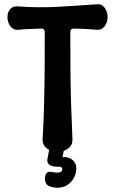

<svg xmlns="http://www.w3.org/2000/svg" viewBox="-20 -700 540 901"><path d="M320 -46Q321 -19 299.5 -3Q278 13 251 13Q222 13 200.5 -3Q179 -19 180 -46Q185 -134 187 -216.5Q189 -299 189.5 -381Q190 -463 190 -548Q190 -567 174 -566Q147 -565 119.5 -564Q92 -563 65 -560Q41 -559 28 -577.5Q15 -596 15 -619Q15 -643 28 -657.5Q41 -672 65 -670Q157 -663 249.5 -668Q342 -673 435 -680Q458 -682 471.5 -663Q485 -644 485 -619Q485 -596 471.5 -577.5Q458 -559 435 -560Q409 -563 382 -564Q355 -565 328 -566Q310 -567 310 -548Q310 -464 310.5 -381Q311 -298 313.5 -215Q316 -132 320 -46ZM250 181Q241 181 230.5 179Q220 177 210 173Q197 167 193 153.5Q189 140 192 127V126Q198 102 223 107Q230 108 236.5 109Q243 110 249 110Q272 110 272 94Q272 84 263.5 83Q255 82 242 82Q232 82 222 78.5Q212 75 206.5 67.5Q201 60 202 50L213 -10H283L273 38Q287 35 302.5 40.5Q318 46 328 58.5Q338 71 338 90Q338 114 326.5 135Q315 156 295.5 168.5Q276 181 250 181Z"/></svg>

Font: Winky Sans Medium
Style: Regular
Weight: 500
Designer: Simon Atzbach
Foundry: typofactur
Version: Version 1.205